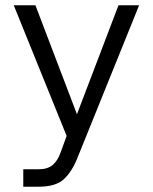

<svg xmlns="http://www.w3.org/2000/svg" viewBox="-20 -512 579 726"><path d="M428 -492H506L272 87Q252 137 221.5 165.5Q191 194 126 194H68V128H126Q160 128 179 112Q198 96 209 65L232 2L32 -492H114L271 -80Z"/></svg>

Font: Wix Madefor Text
Style: Regular
Weight: 400
Designer: Dalton Maag Ltd
Foundry: Dalton Maag Ltd
Version: Version 3.100